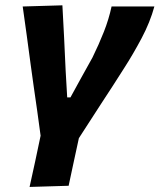

<svg xmlns="http://www.w3.org/2000/svg" viewBox="-20 -524 615 740"><path d="M94 196.5Q104.5 147.5 115.5 98.5Q126 49.5 136.5 -1L123.5 -96Q116.5 -143 110 -190L98 -276.5Q90.5 -332 83 -388Q75 -444 67.5 -499L220.5 -503.5Q223.5 -447 227 -380.5Q230.5 -314 233 -252L239 -148.5H251.5Q273 -187.5 294 -226Q315 -264.5 336.5 -302.5Q361.5 -353.5 380.5 -401.8Q399.5 -450 410 -499H575Q558.5 -438.5 525.8 -376.8Q493 -315 458.5 -261.5Q415.5 -193.5 371 -126Q326.5 -58 284 8.5Q273.5 56 264 100.8Q254.5 145.5 244.5 192Z"/></svg>

Font: Heraclito
Style: Bold Italic
Weight: 700
Italic angle: -12°
Designer: Kostas Bartsokas (font) & Cristiano Sobral (main changes)
Foundry: Kostas Bartsokas (font) & Cristiano Sobral (main changes)
Version: Version 1.00;July 8, 2020;FontCreator 13.0.0.2655 64-bit